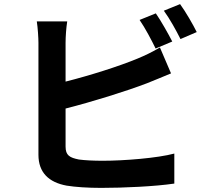

<svg xmlns="http://www.w3.org/2000/svg" viewBox="-20 -871 1040 934"><path d="M818 -669C799 -706 763 -770 738 -806L659 -774C686 -735 717 -676 737 -635ZM299 -343C429 -376 593 -427 695 -466C728 -479 773 -498 812 -514L758 -640C719 -617 685 -601 649 -586C560 -549 418 -504 299 -474V-663C299 -691 302 -736 307 -767H159C164 -736 167 -685 167 -663V-118C167 -32 217 16 304 32C347 39 407 43 472 43C582 43 734 36 828 22V-124C746 -102 584 -89 480 -89C435 -89 394 -91 364 -95C319 -104 299 -115 299 -158ZM777 -819C805 -781 837 -723 858 -681L937 -715C920 -750 883 -814 856 -851Z"/></svg>

Font: Noto Sans Japanese Bold
Style: Bold
Weight: 700
Designer: Ryoko NISHIZUKA (kana & ideographs); Paul D. Hunt (Latin, Greek & Cyrillic); Wenlong ZHANG (bopomofo); Sandoll Communica
Foundry: Adobe Systems Incorporated
Version: Version 1.000;PS 1;hotconv 1.0.78;makeotf.lib2.5.61930